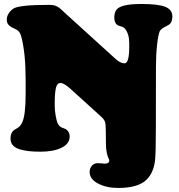

<svg xmlns="http://www.w3.org/2000/svg" viewBox="-20 -741 890 954"><path d="M107.4 -275.4V-344.2Q107.4 -477.5 85.9 -558.6Q80.6 -578.6 70.3 -587.9Q64.5 -593.3 48.8 -600.3Q33.2 -607.4 27.3 -612.8Q19.5 -620.1 16.6 -626.5Q13.7 -632.8 13.7 -644Q13.7 -659.7 23.4 -674.8Q33.2 -689.9 47.4 -698.7Q77.1 -716.8 221.2 -716.8Q234.9 -716.8 244.6 -715.3Q254.4 -713.9 262.7 -709.2Q271 -704.6 274.7 -702.1Q278.3 -699.7 287.1 -691.2Q295.9 -682.6 299.3 -679.7L553.2 -449.2Q578.1 -426.3 598.6 -426.3Q622.1 -426.3 622.1 -507.8V-527.8Q622.1 -571.8 601.1 -598.1Q593.8 -606.9 579.6 -610.4Q565.4 -613.8 560.1 -619.1Q547.9 -631.3 547.9 -651.9Q547.9 -677.7 558.1 -691.9Q568.4 -706.1 598.1 -713.6Q627.9 -721.2 683.6 -721.2Q766.6 -721.2 801.5 -707Q836.4 -692.9 836.4 -659.2Q836.4 -631.3 820.8 -619.1Q817.9 -616.7 798.3 -606.7Q778.8 -596.7 773.4 -585Q766.1 -568.4 760.5 -518.3Q754.9 -468.3 754.9 -409.7L754.4 -102.1Q754.4 23.4 750 58.6Q741.2 126.5 699 159.7Q656.7 192.9 566.9 192.9Q508.8 192.9 467 170.9Q425.3 148.9 425.3 112.8Q425.3 95.7 436.3 82.8Q447.3 69.8 465.3 69.8Q475.6 69.8 485.4 70.8Q494.1 72.3 500 72.3Q522.9 72.3 522.9 56.2Q522.9 52.2 518.8 44.4Q514.6 36.6 510.5 18.1Q506.3 -0.5 506.3 -30.3Q506.3 -112.3 503.4 -128.9Q500.5 -145.5 482.9 -161.1L331.5 -298.3Q298.8 -328.6 280.3 -328.6Q275.9 -328.6 272.7 -327.4Q269.5 -326.2 265.1 -320.8Q260.7 -315.4 258.3 -305.9Q255.9 -296.4 253.9 -278.3Q252 -260.3 252 -235.4V-211.9Q252 -193.8 256.6 -166.5Q261.2 -139.2 266.6 -127.9Q274.9 -109.4 298.3 -103Q311 -99.1 318.6 -88.1Q326.2 -77.1 326.2 -62.5Q326.2 -26.9 286.1 -7.1Q246.1 12.7 181.6 12.7Q148.4 12.7 123.5 10Q98.6 7.3 76.9 0.5Q55.2 -6.3 43.7 -19.5Q32.2 -32.7 32.2 -51.8Q32.2 -82 49.8 -94.7Q51.8 -96.2 62 -102.1Q72.3 -107.9 78.4 -114.3Q84.5 -120.6 89.8 -131.8Q107.4 -166.5 107.4 -275.4Z"/></svg>

Font: Cooper* Black
Style: Regular
Weight: 900
Designer: Owen Earl
Foundry: indestructible type*
Version: Version 0.001